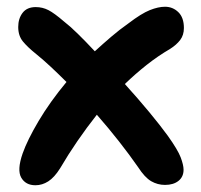

<svg xmlns="http://www.w3.org/2000/svg" viewBox="-20 -534 595 569"><path d="M85 15Q56 15 43 -7.5Q30 -30 47 -79Q61 -119 94.5 -175.5Q128 -232 177 -291Q153 -315 130.5 -336Q108 -357 87 -374Q62 -394 48 -411Q34 -428 34 -454Q34 -479 47 -496Q60 -513 86 -513Q106 -513 123.5 -504Q141 -495 170 -470Q187 -457 210.5 -434Q234 -411 261 -382Q285 -404 309.5 -425Q334 -446 361 -465Q399 -494 424 -504Q449 -514 469 -514Q492 -514 508.5 -498Q525 -482 525 -451Q525 -430 514 -415.5Q503 -401 484 -389Q448 -368 414.5 -341.5Q381 -315 350 -285Q389 -242 422.5 -201.5Q456 -161 477 -132Q507 -90 515.5 -67.5Q524 -45 524 -31Q524 -10 509 2Q494 14 469 14Q447 14 428 3Q409 -8 389 -39Q364 -75 333 -114.5Q302 -154 267 -194Q237 -156 209.5 -116Q182 -76 158 -35Q141 -8 123 3.5Q105 15 85 15Z"/></svg>

Font: Shantell Sans Normal
Style: Regular
Weight: 600
Designer: Stephen Nixon, Anya Danilova, Shantell Martin
Foundry: Arrow Type
Version: Version 1.009;[a7da0bfa3]